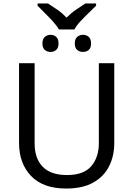

<svg xmlns="http://www.w3.org/2000/svg" viewBox="-20 -1079 771 1109"><path d="M320 -909Q307 -932 285 -956Q263 -980 239 -1003.5Q215 -1027 197 -1046V-1059H257Q283 -1042 311 -1023Q339 -1004 364 -977Q391 -1004 419 -1023Q447 -1042 473 -1059H535V-1046Q516 -1027 491.5 -1003.5Q467 -980 444.5 -956Q422 -932 410 -909ZM272 -779Q253 -779 239 -790.5Q225 -802 225 -828Q225 -854 239 -866Q253 -878 272 -878Q291 -878 304.5 -866Q318 -854 318 -828Q318 -802 304.5 -790.5Q291 -779 272 -779ZM459 -779Q440 -779 426 -790.5Q412 -802 412 -828Q412 -854 426 -866Q440 -878 459 -878Q479 -878 492.5 -866Q506 -854 506 -828Q506 -802 492.5 -790.5Q479 -779 459 -779ZM640 -252Q640 -178 610 -118.5Q580 -59 518.5 -24.5Q457 10 362 10Q229 10 159.5 -62.5Q90 -135 90 -254V-714H180V-251Q180 -164 226.5 -116Q273 -68 367 -68Q464 -68 507.5 -119.5Q551 -171 551 -252V-714H640Z"/></svg>

Font: Noto Sans Historical
Style: Regular
Weight: 400
Designer: Monotype Design Team
Foundry: Monotype Imaging Inc.
Version: Version 2.013; ttfautohint (v1.8.4.7-5d5b)